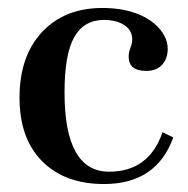

<svg xmlns="http://www.w3.org/2000/svg" viewBox="-20 -452 471 482"><path d="M241 10Q143 10 86 -47Q29 -104 29 -207Q29 -311 85.5 -371.5Q142 -432 237 -432Q284 -432 320 -419Q357 -406 379 -381.5Q401 -357 401 -329Q401 -305 387 -289.5Q373 -274 347 -274Q303 -274 303 -310Q303 -320 307 -331Q312 -343 312 -353Q312 -376 292 -389Q272 -402 241 -402Q191 -402 166.5 -359Q142 -316 142 -220Q142 -21 254 -21Q354 -21 388 -120L415 -107Q373 10 241 10Z"/></svg>

Font: UnnaMedium
Style: Regular
Weight: 500
Designer: Jorge de Buen Unna
Foundry: Omnibus-Type
Version: Version 2.008;hotconv 1.0.109;makeotfexe 2.5.65596